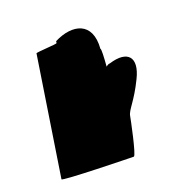

<svg xmlns="http://www.w3.org/2000/svg" viewBox="-105 -669 769 773"><g transform="rotate(-20 279.0 -282.5)"><path d="M36 -14C35 -6 331 0 341 0C351 0 382 -152 383 -159C387 -184 419 -209 458 -290C498 -371 463 -412 379 -386C373 -386 368 -383 362 -378C365 -416 367 -454 363 -454C372 -568 289 -586 206 -544L205 -536C203 -532 116 -529 115 -525Z"/></g></svg>

Font: Ampere
Style: CndIta
Weight: 400
Version: Version 1